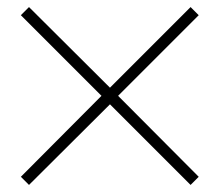

<svg xmlns="http://www.w3.org/2000/svg" viewBox="-20 -562 620 543"><path d="M62 -39 39 -62 267 -291 39 -519 62 -542 291 -314 519 -542 542 -519 314 -291 542 -62 519 -39 291 -267Z"/></svg>

Font: M PLUS 1 Thin ExtraLight
Style: Regular
Weight: 250
Version: Version 1.001